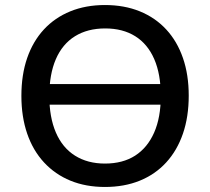

<svg xmlns="http://www.w3.org/2000/svg" viewBox="-20 -734 835 763"><path d="M129 -318V-400H672V-318ZM397 9Q321 9 260 -16Q199 -41 155 -88.5Q111 -136 88 -203Q65 -270 65 -353Q65 -437 88 -503.5Q111 -570 154.5 -617Q198 -664 259.5 -689Q321 -714 397 -714Q474 -714 535.5 -689Q597 -664 640.5 -617Q684 -570 707 -503.5Q730 -437 730 -354Q730 -270 707 -203Q684 -136 640.5 -88.5Q597 -41 535.5 -16Q474 9 397 9ZM397 -84Q468 -84 517 -115.5Q566 -147 592.5 -207Q619 -267 619 -353Q619 -439 593 -499Q567 -559 517.5 -590Q468 -621 398 -621Q328 -621 278 -590Q228 -559 202 -499Q176 -439 176 -353Q176 -268 202 -207.5Q228 -147 278 -115.5Q328 -84 397 -84Z"/></svg>

Font: NunitoSans_10ptSemiBold
Style: Regular
Weight: 600
Designer: Vernon Adams
Foundry: Vernon Adams
Version: Version 3.101;gftools[0.9.27]